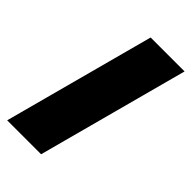

<svg xmlns="http://www.w3.org/2000/svg" viewBox="-197 -687 750 750"><g transform="rotate(45 177.5 -312.5)"><path d="M0 0H187.5Q215.3 -104 271.2 -312.3Q327.1 -520.5 355 -625H167.5Q139.6 -520.5 83.7 -312.3Q27.8 -104 0 0Z"/></g></svg>

Font: Faithful 32x
Style: SemiboldOblique
Weight: 400
Foundry: Faithful Resource Pack
Version: Version 1.0; January 27, 2023